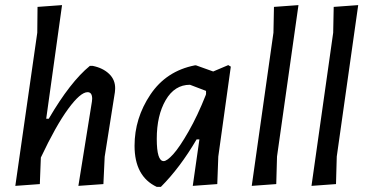

<svg xmlns="http://www.w3.org/2000/svg" viewBox="-20 -724 1434 752"><path d="M343 -466Q383 -458 407.5 -434.5Q432 -411 431 -376L430 -363L390 -110L385 -3L287 4L340 -326L341 -337Q341 -363 323 -363Q295 -363 247 -297.5Q199 -232 140 -107L136 -3L40 4L126 -596L127 -697L223 -704L161 -259H171Q255 -403 332 -466Z M743 -468H748L815 -444L874 -469L884 -463L835 -111L831 -3L735 4L761 -178H750Q685 -67 610 8H594Q507 -33 507 -153Q507 -261 569 -353.5Q631 -446 743 -468ZM594 -180Q594 -93 621 -93Q634 -93 658.5 -120Q683 -147 718.5 -209Q754 -271 786 -352L787 -356V-368L724 -392Q664 -392 629 -332Q594 -272 594 -180Z M1149 -704 1065 -111 1062 -3 966 4 1051 -596 1053 -697Z M1383 -704 1299 -111 1296 -3 1200 4 1285 -596 1287 -697Z"/></svg>

Font: Alegreya Sans Medium
Style: Italic
Weight: 500
Italic angle: -7°
Designer: Juan Pablo del Peral
Foundry: Huerta Tipografica
Version: Version 2.007